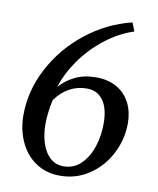

<svg xmlns="http://www.w3.org/2000/svg" viewBox="-86 -833 750 912"><g transform="rotate(10 289.0 -377.5)"><path d="M45 -242.5Q45 -359.5 102.5 -469Q160 -578.5 259.2 -657.2Q358.5 -736 479 -765.5L495 -724.5Q422 -700.5 357.5 -650Q293 -599.5 247 -534.2Q201 -469 180 -401Q208 -434.5 252 -456.5Q296 -478.5 355 -478.5Q413.5 -478.5 455.5 -454Q497.5 -429.5 519 -386.5Q540.5 -343.5 540.5 -289.5Q540.5 -212.5 505 -143Q469.5 -73.5 406.5 -31Q343.5 11.5 265.5 11.5Q197 11.5 147 -23Q97 -57.5 71 -115.8Q45 -174 45 -242.5ZM427.5 -267.5Q427.5 -341 399.2 -379.8Q371 -418.5 321.5 -418.5Q229 -418.5 169.5 -336Q155.5 -271 155.5 -218.5Q155.5 -168 169 -126.2Q182.5 -84.5 209.2 -60Q236 -35.5 274.5 -35.5Q324.5 -35.5 359.2 -70.2Q394 -105 410.8 -158.2Q427.5 -211.5 427.5 -267.5Z"/></g></svg>

Font: Merriweather Text
Style: Italic
Weight: 400
Italic angle: -7.8°
Designer: Eben Sorkin
Foundry: Eben Sorkin
Version: Version 2.100